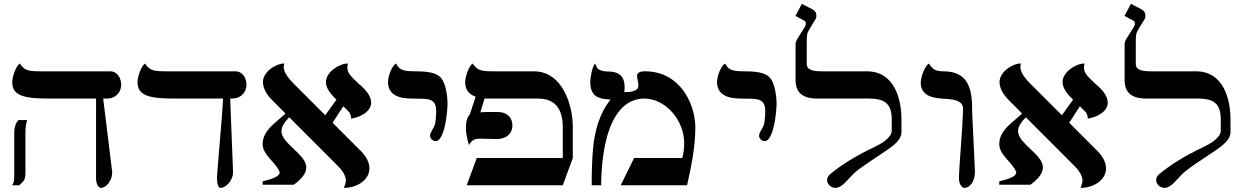

<svg xmlns="http://www.w3.org/2000/svg" viewBox="-20 -939 6312 973"><path d="M73.7 -330.6C61 -317.4 52.2 -295.4 52.2 -265.1V-50.3C52.2 -36.1 51.8 -26.4 50.3 -20.5C49.8 -15.1 46.4 -8.3 41.5 0H78.1C102.5 -22.9 108.9 -28.8 108.9 -65.9V-266.6C108.9 -293.5 111.8 -314.5 117.7 -330.6ZM466.8 -35.2C466.8 -6.3 479.5 13.2 491.7 13.2C517.6 13.2 547.9 -22 548.8 -65.4L502.9 -439.5H522.9C569.3 -439.9 594.2 -475.1 594.2 -508.8C594.2 -543.5 574.7 -577.6 537.6 -577.6H182.1C114.3 -577.6 102.5 -585.9 80.1 -617.2C59.6 -603 42 -548.3 42 -522.5C42 -456.5 96.7 -439.5 226.1 -439.5H466.8Z M1157.7 -439.9C1204.1 -439.9 1229 -475.1 1229 -508.8C1229 -543.5 1209.5 -577.6 1172.4 -577.6H816.9C749 -577.6 737.3 -585.9 714.8 -617.2C694.3 -603 676.8 -548.3 676.8 -522.5C676.8 -456.5 731.4 -439.5 860.8 -439.5H1110.4C1108.4 -370.1 1079.6 -66.9 1079.6 -35.2C1079.6 -11.2 1085.4 13.2 1097.7 13.2C1123.5 13.2 1160.2 -22 1161.1 -65.4L1146.5 -439.5Z M1665.5 -316.9 1719.7 -400.4C1747.1 -370.6 1757.3 -372.1 1759.8 -337.9C1799.8 -343.3 1860.8 -370.6 1860.8 -418.5C1860.8 -448.2 1839.8 -480 1797.9 -514.6C1765.1 -546.4 1740.2 -565.9 1740.2 -596.2C1740.2 -602.1 1741.7 -609.4 1742.7 -617.2C1699.7 -617.2 1631.8 -574.2 1631.8 -523.4C1631.8 -493.2 1654.3 -462.9 1685.1 -434.1L1628.4 -355L1471.2 -512.2C1435.5 -547.4 1418 -576.2 1418 -598.1C1418 -604 1418.9 -612.3 1420.9 -617.2C1376 -617.2 1312.5 -573.7 1312.5 -523.4C1312.5 -495.6 1326.7 -464.8 1357.9 -433.1L1426.8 -363.8C1381.3 -319.3 1311 -280.3 1311 -208C1311 -153.3 1379.9 -114.7 1397.5 -66.4C1397.5 -48.8 1375.5 -35.6 1311 -20V-2.9H1468.8C1511.2 -33.2 1532.2 -62.5 1532.2 -91.3C1532.2 -155.8 1406.2 -211.9 1406.2 -274.4C1406.2 -294.9 1419.4 -318.4 1445.8 -344.7L1693.4 -96.7C1719.7 -69.8 1732.9 -45.4 1732.9 -23.4C1732.9 -10.7 1725.1 4.4 1723.1 13.2C1791 12.7 1852.1 -27.3 1852.1 -85.9C1852.1 -112.8 1838.9 -143.6 1807.6 -174.8Z M2186 -224.1C2201.2 -224.1 2208.5 -233.4 2216.8 -249C2244.1 -301.3 2248 -404.8 2248 -411.6C2248 -455.6 2238.8 -506.8 2221.2 -535.6C2204.1 -564 2168.9 -577.6 2086.4 -577.6C2020 -577.6 2004.9 -585 1986.8 -617.2C1964.4 -604 1946.3 -550.8 1946.3 -523.9C1946.3 -458 2000.5 -439.5 2067.4 -439.5C2118.2 -439.5 2136.2 -438 2148.4 -436C2179.2 -430.2 2190.4 -410.2 2190.4 -377C2190.4 -351.1 2188 -330.1 2185.5 -314C2182.1 -293 2159.2 -270 2159.2 -251C2159.2 -238.8 2172.4 -224.1 2186 -224.1Z M2882.8 -295.9C2882.8 -406.2 2830.6 -577.6 2685.5 -577.6H2476.6C2409.2 -577.6 2397.5 -586.4 2375 -617.2C2354.5 -603 2337.4 -547.9 2337.4 -522C2337.4 -485.8 2355 -461.4 2390.6 -448.7L2360.8 -358.9C2347.7 -345.2 2340.8 -321.3 2340.8 -288.6C2340.8 -268.6 2348.6 -228 2356.4 -204.1C2373 -231 2385.7 -236.3 2417.5 -236.3C2437 -236.3 2464.4 -234.4 2503.9 -234.4C2549.8 -237.3 2576.7 -264.2 2576.7 -302.7C2576.7 -343.8 2549.8 -371.6 2500.5 -371.6C2437.5 -371.6 2426.8 -371.1 2414.1 -369.6L2435.5 -439.5H2705.6C2787.1 -439.5 2832 -394.5 2832 -293.9V-138.2H2396L2345.2 0H2832L2882.8 -138.2Z M3503.9 -297.9C3501 -415.5 3425.3 -577.6 3248.5 -577.6C3220.2 -577.6 3208.5 -568.8 3208.5 -555.2C3208.5 -541.5 3215.3 -523.9 3215.3 -504.9C3215.3 -473.1 3166 -472.2 3144 -472.2C3145 -484.4 3145.5 -492.7 3145.5 -497.1C3145.5 -550.3 3119.1 -576.7 3062 -576.7C3030.3 -576.7 3012.2 -586.4 3006.3 -594.7C3003.9 -598.6 3000.5 -607.4 2995.6 -617.2C2981 -600.1 2971.2 -546.9 2971.2 -523.4C2971.2 -482.4 2985.4 -454.6 3015.1 -444.3C3036.6 -437 3054.7 -435.1 3074.7 -435.1C3018.1 -364.7 2993.2 -276.4 2984.9 -181.6C2981 -134.3 2978.5 -73.7 2978.5 0H3026.4C3027.3 -87.4 3036.1 -164.6 3052.2 -230.5C3068.8 -296.9 3092.8 -348.1 3125 -384.3C3157.2 -419.9 3197.3 -439.5 3244.6 -439.5C3352.1 -439.5 3447.3 -331.1 3447.3 -212.9C3447.3 -186.5 3443.8 -160.6 3437.5 -138.2H3193.4L3125.5 0H3461.9C3482.9 -93.3 3503.9 -195.8 3503.9 -297.9Z M3853.5 -224.1C3868.7 -224.1 3876 -233.4 3884.3 -249C3911.6 -301.3 3915.5 -404.8 3915.5 -411.6C3915.5 -455.6 3906.2 -506.8 3888.7 -535.6C3871.6 -564 3836.4 -577.6 3753.9 -577.6C3687.5 -577.6 3672.4 -585 3654.3 -617.2C3631.8 -604 3613.8 -550.8 3613.8 -523.9C3613.8 -458 3668 -439.5 3734.9 -439.5C3785.6 -439.5 3803.7 -438 3815.9 -436C3846.7 -430.2 3857.9 -410.2 3857.9 -377C3857.9 -351.1 3855.5 -330.1 3853 -314C3849.6 -293 3826.7 -270 3826.7 -251C3826.7 -238.8 3839.8 -224.1 3853.5 -224.1Z M4548.3 -334.5C4548.3 -429.7 4516.6 -577.6 4373 -577.6H4144C4081.1 -577.6 4068.4 -593.3 4068.4 -615.7V-728C4068.4 -750 4069.3 -766.1 4074.2 -776.9C4079.6 -787.6 4090.8 -807.1 4108.9 -835C4114.7 -843.3 4117.2 -851.1 4117.2 -859.4C4117.2 -875 4109.9 -885.7 4094.7 -893.1L4043.5 -919.4L4011.2 -858.4L4054.7 -835C4061 -831.5 4064 -826.7 4064 -819.8C4064 -807.6 4054.7 -796.4 4038.1 -770C4022 -744.6 4011.7 -730.5 4011.7 -715.3V-534.2C4011.7 -469.2 4046.9 -439.5 4123.5 -439.5H4381.8C4457 -439.5 4499 -419.4 4499 -334.5V-277.3C4499 -239.3 4441.4 -208.5 4411.1 -193.8C4310.1 -146.5 4237.8 -98.6 4188.5 -57.6C4177.2 -48.3 4171.4 -38.1 4171.4 -26.4C4171.4 -5.4 4191.4 13.2 4214.4 13.2C4248 13.2 4282.2 -36.6 4301.8 -55.2C4340.3 -91.3 4393.6 -122.6 4436 -152.3C4477.1 -181.2 4548.3 -218.3 4548.3 -269.5Z M4860.8 -385.7C4859.4 -317.4 4839.4 -70.3 4839.4 -38.6C4839.4 -4.9 4855 13.2 4867.2 13.2C4893.1 13.2 4919.9 -15.6 4920.9 -68.8L4906.2 -379.4H4906.7C4906.7 -477.5 4893.6 -577.6 4761.7 -577.6C4720.2 -577.6 4708 -586.9 4687 -617.2C4665 -602.5 4646 -546.4 4646 -519.5C4646 -471.2 4679.7 -443.4 4752 -439.5C4807.1 -436 4860.8 -434.1 4860.8 -385.7Z M5398.4 -316.9 5452.6 -400.4C5480 -370.6 5490.2 -372.1 5492.7 -337.9C5532.7 -343.3 5593.8 -370.6 5593.8 -418.5C5593.8 -448.2 5572.8 -480 5530.8 -514.6C5498 -546.4 5473.1 -565.9 5473.1 -596.2C5473.1 -602.1 5474.6 -609.4 5475.6 -617.2C5432.6 -617.2 5364.7 -574.2 5364.7 -523.4C5364.7 -493.2 5387.2 -462.9 5418 -434.1L5361.3 -355L5204.1 -512.2C5168.5 -547.4 5150.9 -576.2 5150.9 -598.1C5150.9 -604 5151.9 -612.3 5153.8 -617.2C5108.9 -617.2 5045.4 -573.7 5045.4 -523.4C5045.4 -495.6 5059.6 -464.8 5090.8 -433.1L5159.7 -363.8C5114.3 -319.3 5043.9 -280.3 5043.9 -208C5043.9 -153.3 5112.8 -114.7 5130.4 -66.4C5130.4 -48.8 5108.4 -35.6 5043.9 -20V-2.9H5201.7C5244.1 -33.2 5265.1 -62.5 5265.1 -91.3C5265.1 -155.8 5139.2 -211.9 5139.2 -274.4C5139.2 -294.9 5152.3 -318.4 5178.7 -344.7L5426.3 -96.7C5452.6 -69.8 5465.8 -45.4 5465.8 -23.4C5465.8 -10.7 5458 4.4 5456.1 13.2C5523.9 12.7 5585 -27.3 5585 -85.9C5585 -112.8 5571.8 -143.6 5540.5 -174.8Z M6215.8 -334.5C6215.8 -429.7 6184.1 -577.6 6040.5 -577.6H5811.5C5748.5 -577.6 5735.8 -593.3 5735.8 -615.7V-728C5735.8 -750 5736.8 -766.1 5741.7 -776.9C5747.1 -787.6 5758.3 -807.1 5776.4 -835C5782.2 -843.3 5784.7 -851.1 5784.7 -859.4C5784.7 -875 5777.3 -885.7 5762.2 -893.1L5710.9 -919.4L5678.7 -858.4L5722.2 -835C5728.5 -831.5 5731.4 -826.7 5731.4 -819.8C5731.4 -807.6 5722.2 -796.4 5705.6 -770C5689.5 -744.6 5679.2 -730.5 5679.2 -715.3V-534.2C5679.2 -469.2 5714.4 -439.5 5791 -439.5H6049.3C6124.5 -439.5 6166.5 -419.4 6166.5 -334.5V-277.3C6166.5 -239.3 6108.9 -208.5 6078.6 -193.8C5977.5 -146.5 5905.3 -98.6 5856 -57.6C5844.7 -48.3 5838.9 -38.1 5838.9 -26.4C5838.9 -5.4 5858.9 13.2 5881.8 13.2C5915.5 13.2 5949.7 -36.6 5969.2 -55.2C6007.8 -91.3 6061 -122.6 6103.5 -152.3C6144.5 -181.2 6215.8 -218.3 6215.8 -269.5Z"/></svg>

Font: Cardo
Style: Italic
Weight: 400
Designer: David J. Perry
Foundry: David J. Perry
Version: Version 0.99